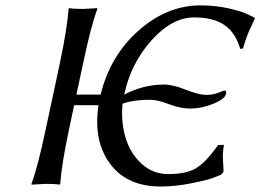

<svg xmlns="http://www.w3.org/2000/svg" viewBox="-20 -678 960 708"><path d="M200.7 -444.8Q228 -574.2 232.9 -645L235.8 -647.9Q252.4 -645 286.1 -645Q286.1 -645 338.9 -647.9V-645Q314.5 -578.6 286.6 -444.8L261.7 -329.1H351.1Q386.2 -472.7 491.2 -565.4Q596.2 -658.2 719.7 -658.2Q773.9 -658.2 823.7 -647Q873.5 -635.7 896 -624L918.5 -612.8L919.9 -609.9Q916 -600.6 908.4 -585Q900.9 -569.3 898.4 -563.7Q896 -558.1 891.6 -546.6Q887.2 -535.2 883.8 -524.7Q880.4 -514.2 876 -499L865.7 -498Q848.1 -558.6 806.9 -586.2Q765.6 -613.8 696.3 -613.8Q614.3 -613.8 538.3 -528.8Q462.4 -443.8 438 -329.1Q508.8 -366.2 585 -366.2Q617.2 -366.2 665 -347.2Q712.9 -328.1 741.7 -328.1Q764.6 -328.1 785.6 -336.2Q806.6 -344.2 807.1 -344.2Q816.4 -344.2 813.5 -332Q809.6 -313 766.8 -295.4Q724.1 -277.8 680.2 -277.8Q645.5 -277.8 603 -293.9Q560.5 -310.1 532.7 -310.1Q472.7 -310.1 432.1 -295.9Q425.3 -230.5 442.6 -171.6Q460 -112.8 501.7 -74.5Q543.5 -36.1 600.6 -36.1Q667 -36.1 703.1 -57.9Q739.3 -79.6 784.2 -143.1L805.7 -144Q802.2 -120.6 801.8 -108.9Q801.3 -97.2 802.7 -78.1Q804.2 -59.1 804.2 -43.9L793.9 -33.2Q782.7 -28.3 762.9 -21Q743.2 -13.7 685.1 -2Q627 9.8 572.8 9.8Q447.3 9.8 385.3 -75Q323.2 -159.7 343.3 -290H253.4L234.4 -200.2Q207 -70.8 202.1 0L199.2 2.9Q182.6 0 148.9 0L96.2 2.9V0Q120.6 -67.9 148.4 -200.2Z"/></svg>

Font: Linux Biolinum
Style: Italic
Weight: 400
Italic angle: -12°
Designer: Philipp H. Poll
Foundry: Philipp H. Poll
Version: Version 1.1.3 ; ttfautohint (v0.9)